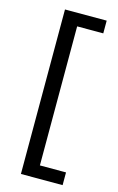

<svg xmlns="http://www.w3.org/2000/svg" viewBox="-122 -726 551 898"><g transform="rotate(15 153.0 -276.5)"><path d="M76.1 121.1V-675.4H278V-613.8H151.5V59.5H278V121.1Z"/></g></svg>

Font: Anek Latin Medium
Style: Regular
Weight: 500
Designer: Yesha Goshar
Foundry: Ek Type
Version: Version 1.003